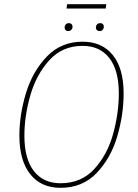

<svg xmlns="http://www.w3.org/2000/svg" viewBox="-20 -891 663 921"><path d="M573 -443Q573 -341 542.5 -237Q512 -133 444 -61.5Q376 10 270 10Q177 10 125 -55.5Q73 -121 73 -241Q73 -340 104.5 -444Q136 -548 204.5 -619.5Q273 -691 376 -691Q469 -691 521 -627Q573 -563 573 -443ZM97 -240Q97 -129 142.5 -70.5Q188 -12 270 -12Q371 -12 433.5 -81.5Q496 -151 523 -250Q550 -349 550 -443Q550 -554 504.5 -612.5Q459 -671 376 -671Q279 -671 216.5 -602Q154 -533 125.5 -433.5Q97 -334 97 -240ZM290 -759Q290 -768 295.5 -774Q301 -780 311 -780Q318 -780 323 -775.5Q328 -771 328 -763Q328 -754 322 -748Q316 -742 307 -742Q299 -742 294.5 -746.5Q290 -751 290 -759ZM440 -759Q440 -768 445.5 -774Q451 -780 461 -780Q469 -780 473.5 -775.5Q478 -771 478 -763Q478 -754 472.5 -748Q467 -742 458 -742Q450 -742 445 -746.5Q440 -751 440 -759ZM487 -850H299L302 -871H490Z"/></svg>

Font: Fira Sans Condensed Thin
Style: Italic
Weight: 250
Width: 3
Italic angle: -8°
Designer: Carrois Corporate & Edenspiekermann AG
Foundry: Carrois Corporate GbR & Edenspiekermann AG
Version: Version 4.203